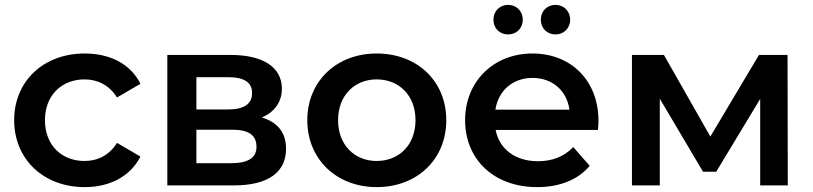

<svg xmlns="http://www.w3.org/2000/svg" viewBox="-20 -759 3329 786"><path d="M327 7C431 7 514 -38 555 -118L459 -174C427 -123 379 -100 326 -100C234 -100 164 -163 164 -267C164 -370 234 -434 326 -434C379 -434 427 -411 459 -360L555 -416C514 -497 431 -540 327 -540C158 -540 38 -427 38 -267C38 -107 158 7 327 7Z M1052 -278C1103 -300 1134 -341 1134 -396C1134 -484 1056 -534 926 -534H665V0H937C1081 0 1151 -56 1151 -150C1151 -215 1118 -258 1052 -278ZM784 -311V-443H915C979 -443 1012 -422 1012 -378C1012 -334 979 -311 915 -311ZM784 -91V-228H931C999 -228 1030 -205 1030 -158C1030 -112 994 -91 927 -91Z M1522 7C1688 7 1807 -107 1807 -267C1807 -427 1688 -540 1522 -540C1358 -540 1238 -427 1238 -267C1238 -107 1358 7 1522 7ZM1522 -100C1432 -100 1364 -165 1364 -267C1364 -369 1432 -434 1522 -434C1613 -434 1681 -369 1681 -267C1681 -165 1613 -100 1522 -100Z M2060 -618C2094 -618 2120 -643 2120 -678C2120 -714 2094 -739 2060 -739C2026 -739 2000 -714 2000 -678C2000 -643 2026 -618 2060 -618ZM2254 -618C2288 -618 2314 -643 2314 -678C2314 -714 2288 -739 2254 -739C2220 -739 2194 -714 2194 -678C2194 -643 2220 -618 2254 -618ZM2430 -264C2430 -431 2316 -540 2160 -540C2001 -540 1884 -426 1884 -267C1884 -108 2000 7 2179 7C2271 7 2346 -23 2394 -80L2327 -157C2289 -118 2242 -99 2182 -99C2089 -99 2024 -149 2009 -227H2428C2429 -239 2430 -254 2430 -264ZM2160 -440C2242 -440 2301 -387 2311 -310H2008C2020 -388 2079 -440 2160 -440Z M3092 0H3205L3204 -534H3087L2888 -200L2698 -534H2567V0H2681V-355L2858 -56H2912L3092 -354Z"/></svg>

Font: Talent
Style: Bold
Weight: 600
Designer: Mike Powis
Version: Version 1.001;hotconv 1.0.109;makeotfexe 2.5.65596